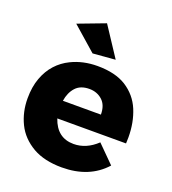

<svg xmlns="http://www.w3.org/2000/svg" viewBox="-140 -875 883 987"><g transform="rotate(20 301.5 -382.0)"><path d="M310 6Q215 6 151.5 -30Q85 -68.5 54.5 -131Q24 -193.5 24 -268Q24 -331 41.8 -379.2Q59.5 -427.5 90.5 -461.5Q121.5 -495.5 163 -515.5Q227 -547 306 -547Q403 -547 463 -509.5Q525 -470 552.5 -403.8Q580 -337.5 580 -256L579 -223H203Q235 -128 326 -128Q395 -128 453 -183L546 -90Q460 6 310 6ZM259 -599 128 -714 276 -770 382 -609ZM407 -318Q407 -369.5 378 -395.8Q349 -422 307 -422Q258 -422 232 -393Q206 -364 199 -318Z"/></g></svg>

Font: Argentum Novus
Style: Bold
Weight: 700
Designer: Julieta Ulanovsky (font) & Cristiano Sobral (main changes)
Foundry: Julieta Ulanovsky (font) & Cristiano Sobral (main changes)
Version: Version 3.00;November 27, 2020;FontCreator 13.0.0.2655 64-bi